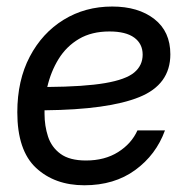

<svg xmlns="http://www.w3.org/2000/svg" viewBox="-20 -547 567 579"><path d="M234.4 11.7Q145 11.7 88.6 -40.8Q32.2 -93.3 32.2 -208.5Q32.2 -304.7 69.8 -376.2Q107.4 -447.8 172.1 -487.5Q236.8 -527.3 318.4 -527.3Q397 -527.3 445.3 -489.7Q493.7 -452.1 493.7 -383.3Q493.7 -292 400.1 -254.2Q306.6 -216.3 114.3 -214.4Q114.3 -209 114.3 -203.6Q114.3 -167.5 124.8 -135.3Q135.3 -103 162.6 -83Q189.9 -63 239.3 -63Q295.9 -63 336.2 -88.4Q376.5 -113.8 394.5 -153.8H477.5Q450.7 -80.1 387.7 -34.2Q324.7 11.7 234.4 11.7ZM122.6 -284.7Q234.4 -285.6 296.9 -296.4Q359.4 -307.1 384.8 -328.4Q410.2 -349.6 410.2 -382.3Q410.2 -415 384.8 -433.6Q359.4 -452.1 310.1 -452.1Q256.3 -452.1 218.3 -429.7Q180.2 -407.2 156.7 -369.1Q133.3 -331.1 122.6 -284.7Z"/></svg>

Font: Inter Display
Style: Italic
Weight: 400
Italic angle: -9.39999°
Designer: Rasmus Andersson
Foundry: rsms
Version: Version 4.000;git-a52131595